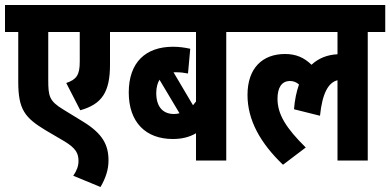

<svg xmlns="http://www.w3.org/2000/svg" viewBox="-20 -642 1561 768"><path d="M480 -514V-622H0V-514H53V-315C53 -204 79 -171 164 -120L239 -76C283 -49 294 -29 294 2C294 22 287 41 273 61L382 106C403 70 414 36 414 0C414 -62 391 -107 313 -155L233 -204C177 -238 173 -257 173 -322V-514H299V-395C299 -342 286 -324 245 -310L301 -201C387 -225 420 -273 420 -383V-514Z M955 -514V-622H468V-514H764V-236C760 -231 756 -226 752 -221L674 -353C677 -353 680 -353 683 -353C702 -353 717 -351 732 -348L741 -447C718 -452 696 -455 672 -455C563 -455 495 -393 495 -272C495 -152 564 -86 671 -86C706 -86 737 -93 764 -109V0H885V-514ZM605 -270C605 -292 610 -310 618 -323L698 -189C691 -187 683 -186 676 -186C634 -186 605 -212 605 -270Z M943 -514H1330V-425C1289 -423 1254 -409 1226 -383C1196 -412 1164 -426 1120 -426C1031 -426 970 -371 970 -262C970 -161 1022 -69 1112 17L1203 -52C1125 -129 1090 -184 1090 -247C1090 -292 1107 -318 1140 -318C1154 -318 1166 -313 1176 -304C1166 -276 1159 -243 1156 -205L1260 -179C1269 -268 1293 -312 1330 -321V0H1451V-514H1521V-622H943Z"/></svg>

Font: Noto Sans Devanagari ExtraCondensed
Style: Bold
Weight: 700
Width: 2
Designer: Jelle Bosma - Monotype Design Team
Foundry: Monotype Imaging Inc.
Version: Version 2.004